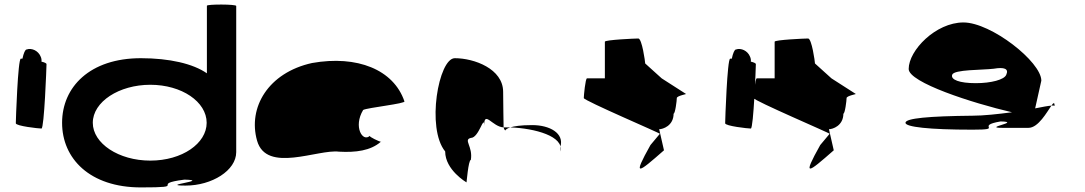

<svg xmlns="http://www.w3.org/2000/svg" viewBox="-20 -810 4737 838"><path d="M49 -272C49 -260 148 -249 161 -249C173 -249 183 -518 183 -530C183 -534 174 -538 161 -541C162 -548 161 -556 157 -564C147 -588 119 -602 96 -594C90 -594 83 -578 78 -554H71C58 -554 49 -284 49 -272Z M251 -274C251 -118 372 8 595 8C811 8 627 -6 785 -26C904 -23 668 0 790 0C905 0 1011 -66 1011 -146V-784C1011 -792 883 -792 883 -785V-490C823 -532 719 -556 595 -556C372 -556 251 -430 251 -274ZM385 -274C385 -366 500 -440 636 -440C773 -440 882 -366 882 -274C882 -184 775 -109 636 -109C498 -109 385 -184 385 -274Z M1102 -196C1143 -52 1368 -160 1460 -148C1532 -144 1597 -152 1642 -191C1634 -193 1592 -212 1594 -217C1563 -188 1521 -257 1565 -330C1582 -340 1755 -358 1745 -368C1698 -506 1539 -570 1342 -535C1151 -493 1061 -341 1102 -196ZM1594 -217C1594 -217 1594 -218 1594 -218C1594 -218 1594 -217 1594 -217ZM1643 -192 1642 -191C1644 -191 1644 -191 1643 -190Z M1923 -149C1923 -68 2016 -14 2016 -14C2016 -6 2024 -112 2035 -112C2045 -171 2001 -200 2035 -208C2071 -208 2093 -314 2093 -261C2093 -331 2129 -256 2178 -254C2178 -281 2176 -346 2176 -409C2176 -510 2049 -556 1965 -556C1894 -556 1840 -250 1923 -149ZM2178 -254C2180 -246 2183 -242 2185 -241C2185 -237 2183 -246 2207 -254ZM2207 -254C2315 -250 2443 -215 2426 -149V-170C2443 -228 2380 -264 2303 -264C2251 -264 2224 -259 2207 -254Z M2528 -382C2528 -371 2868 -226 2860 -226L2819 -177C2739 -34 2764 -54 2878 -154L2857 -246C2873 -246 2920 -261 2920 -314C2927 -314 2934 -371 2934 -382C2934 -392 2981 -400 2974 -400L2868 -468L2796 -533C2796 -540 2782 -642 2766 -642C2750 -642 2620 -636 2620 -628V-468H2542C2535 -468 2528 -392 2528 -382Z M3145 -272C3145 -260 3244 -249 3257 -249C3269 -249 3279 -518 3279 -530C3279 -534 3270 -538 3257 -541C3258 -548 3257 -556 3253 -564C3243 -588 3215 -602 3192 -594C3186 -594 3179 -578 3174 -554H3167C3154 -554 3145 -284 3145 -272Z M3269 -382C3269 -371 3609 -226 3601 -226L3560 -177C3480 -34 3505 -54 3619 -154L3598 -246C3614 -246 3661 -261 3661 -314C3668 -314 3675 -371 3675 -382C3675 -392 3722 -400 3715 -400L3609 -468L3537 -533C3537 -540 3523 -642 3507 -642C3491 -642 3361 -636 3361 -628V-468H3283C3276 -468 3269 -392 3269 -382Z M3932 -274C3932 -256 4034 -244 4225 -244C4367 -244 4231 -260 4347 -280C4443 -278 4264 -252 4355 -252H4469C4512 -252 4550 -322 4569 -349C4554 -348 4528 -343 4498 -337L4525 -458C4525 -540 4306 -712 4185 -712C4064 -712 3946 -590 3946 -509C3946 -450 4224 -360 4397 -320C4335 -312 4273 -305 4225 -305C4034 -303 3932 -294 3932 -274ZM4136 -484C4144 -507 4268 -504 4317 -510C4363 -518 4384 -510 4372 -484C4364 -462 4305 -447 4239 -447C4168 -447 4128 -462 4136 -484ZM4569 -349C4578 -350 4583 -349 4583 -347C4583 -365 4578 -362 4569 -349Z"/></svg>

Font: Ampere
Style: SCSuExt
Weight: 400
Version: Version 1